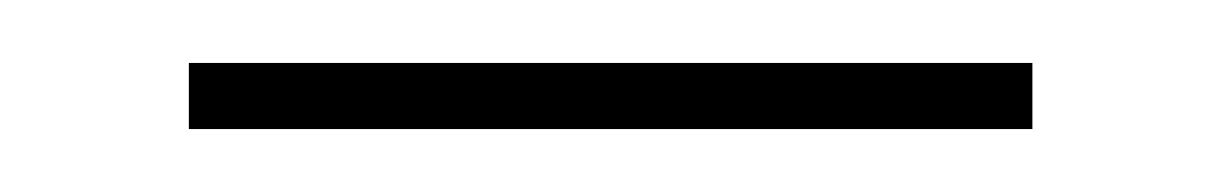

<svg xmlns="http://www.w3.org/2000/svg" viewBox="-20 -312 388 61"><path d="M308 -292V-271H40V-292Z"/></svg>

Font: Hepta Slab ExtraLight ExtraLight
Style: Regular
Weight: 250
Version: Version 1.102